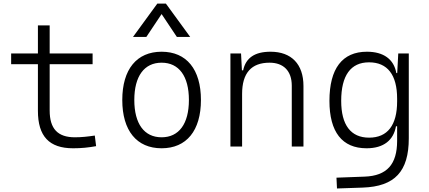

<svg xmlns="http://www.w3.org/2000/svg" viewBox="-20 -815 2384 1068"><path d="M386.7 9.8C432.6 9.8 471.2 5.9 514.6 -2L507.3 -61C468.3 -55.2 434.1 -51.3 396.5 -51.3C300.8 -51.3 256.3 -99.1 256.3 -200.2V-458H495.1V-517.6H256.3V-673.8H190.9V-517.6H42V-458H190.9V-198.7C190.9 -57.1 253.4 9.8 386.7 9.8Z M878.9 9.8C1017.1 9.8 1097.7 -87.9 1097.7 -258.8C1097.7 -429.7 1017.1 -527.3 878.9 -527.3C740.7 -527.3 660.2 -429.7 660.2 -258.8C660.2 -87.9 740.7 9.8 878.9 9.8ZM878.9 -51.3C782.2 -51.3 727.1 -126.5 727.1 -258.8C727.1 -391.1 782.2 -466.3 878.9 -466.3C975.6 -466.3 1030.8 -391.1 1030.8 -258.8C1030.8 -126.5 975.6 -51.3 878.9 -51.3ZM719.7 -609.4H793.9L878.9 -736.8L963.9 -609.4H1038.1L902.8 -794.9H855Z M1603 0H1668V-336.9C1668 -458 1601.1 -527.3 1484.9 -527.3C1397 -527.3 1347.2 -493.2 1332.5 -423.8H1325.7L1320.8 -517.6H1261.7V0H1326.7V-292.5C1326.7 -409.2 1378.4 -466.3 1479.5 -466.3C1557.1 -466.3 1603 -420.4 1603 -338.4Z M1854.5 233.4 1998 228.5C2176.3 222.2 2253.9 138.7 2253.9 -45.9V-517.6H2195.3L2189.5 -408.7H2184.6C2170.9 -485.8 2113.3 -527.3 2021 -527.3C1883.8 -527.3 1812.5 -433.6 1812.5 -253.9C1812.5 -80.6 1883.3 9.8 2019 9.8C2115.7 9.8 2169.4 -36.6 2182.6 -112.8H2189V-30.3C2188.5 98.1 2133.3 163.1 2007.8 167.5L1851.6 173.3ZM2189 -266.1V-251C2189 -118.7 2135.7 -49.3 2033.2 -49.3C1931.2 -49.3 1877.9 -119.6 1877.9 -253.9C1877.9 -395 1930.7 -468.3 2032.7 -468.3C2135.3 -468.3 2189 -398.9 2189 -266.1Z"/></svg>

Font: Cascadia Mono NF Light
Style: Regular
Weight: 300
Monospace: yes
Designer: Aaron Bell
Foundry: Saja Typeworks
Version: Version 2404.023